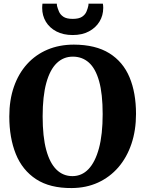

<svg xmlns="http://www.w3.org/2000/svg" viewBox="-20 -990 774 1022"><path d="M362 11Q246 12 172.5 -36Q99 -84 64.2 -170.2Q29.5 -256.5 29.5 -370Q29.5 -457.5 54 -528Q78.5 -598.5 124 -648.8Q169.5 -699 232.8 -725.8Q296 -752.5 373.5 -752.5Q489 -752 562 -706.5Q635 -661 669.5 -578.5Q704 -496 704 -383.5Q704 -296 679.5 -223.8Q655 -151.5 609.8 -99.2Q564.5 -47 501.8 -18.2Q439 10.5 362 11ZM365.5 -52.5Q415.5 -52.5 451.2 -90Q487 -127.5 506.8 -201Q526.5 -274.5 526.5 -382.5Q526.5 -490.5 507.5 -558Q488.5 -625.5 453 -657Q417.5 -688.5 367.5 -688.5Q318 -688.5 282 -654Q246 -619.5 226.5 -548.8Q207 -478 207 -370.5Q207 -262.5 226 -192.2Q245 -122 280.5 -87.2Q316 -52.5 365.5 -52.5ZM367 -803.5Q317 -803.5 280.5 -822.5Q244 -841.5 224.2 -874.2Q204.5 -907 204.5 -948Q204.5 -954 205 -959.8Q205.5 -965.5 206 -970.5H282.5Q282.5 -968.5 282.8 -965.2Q283 -962 283.5 -958.5Q287 -945 293.8 -928.8Q300.5 -912.5 317.2 -901Q334 -889.5 367 -889.5Q400 -889.5 416.8 -900.8Q433.5 -912 440.2 -928.2Q447 -944.5 450 -958.5Q451 -962 451 -965.2Q451 -968.5 451 -970.5H527.5Q528.5 -965.5 529 -960Q529.5 -954.5 529.5 -948Q529.5 -907.5 509.5 -874.8Q489.5 -842 453.2 -822.8Q417 -803.5 367 -803.5Z"/></svg>

Font: Merriweather Light 18pt ExtraBold
Style: Regular
Weight: 800
Version: Version 2.100